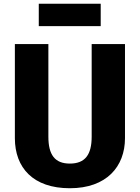

<svg xmlns="http://www.w3.org/2000/svg" viewBox="-20 -982 743 1020"><path d="M515 -843V-962H186V-843ZM644 -748H467V-256C467 -160 432 -113 351 -113C271 -113 237 -160 237 -256V-748H59V-248C59 -91 156 18 351 18C546 18 644 -97 644 -248Z"/></svg>

Font: Glow Sans SC Normal ExtraBold
Style: Regular
Weight: 800
Designer: Ryoko NISHIZUKA (kana, bopomofo & ideographs); Paul D. Hunt (Latin, Greek & Cyrillic); Sandoll Communications, Soo-young
Version: Version 0.93